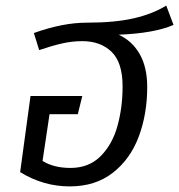

<svg xmlns="http://www.w3.org/2000/svg" viewBox="-20 -654 640 686"><path d="M506 -343Q506 -247 476 -166.5Q446 -86 383.5 -37Q321 12 229 12Q135 12 52 -39L89 -311H274L258 -246H157L132 -79Q172 -54 232 -54Q298 -54 340 -96.5Q382 -139 400 -205Q418 -271 418 -345Q418 -431 378.5 -469Q339 -507 274 -507Q237 -507 200.5 -498.5Q164 -490 120 -475L101 -536Q204 -573 290 -573Q390 -573 457.5 -588.5Q525 -604 574 -634L600 -565Q531 -535 404 -530Q452 -508 479 -461Q506 -414 506 -343Z"/></svg>

Font: FiraGO Book
Style: Italic
Weight: 350
Italic angle: -8°
Designer: bBox Type GmbH
Foundry: bBox Type GmbH
Version: Version 1.001